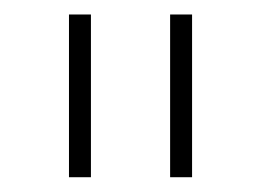

<svg xmlns="http://www.w3.org/2000/svg" viewBox="-20 -727 360 265"><path d="M105.5 -482.4H75.2V-707H105.5ZM245.1 -482.4H214.8V-707H245.1Z"/></svg>

Font: Pretendard Thin
Style: Regular
Weight: 100
Designer: Base glyphs from Inter by Rasmus Andersson; Hangeul glyphs from Noto Sans CJK(Source Han Sans) by Jang Soo-young and Kan
Foundry: Kil Hyung-jin
Version: Version 1.309